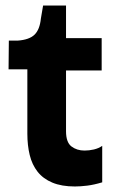

<svg xmlns="http://www.w3.org/2000/svg" viewBox="-20 -663 419 695"><path d="M251 12Q203 12 169.5 -2Q136 -16 116 -41.5Q96 -67 87.5 -102Q79 -137 79 -179V-412H11L12 -516H44Q86 -519 105 -537.5Q124 -556 128 -596L136 -643H219V-525H348V-408H219V-188Q219 -148 238.5 -133Q258 -118 286 -118Q303 -118 320 -122Q337 -126 350 -135V-3Q320 6 295.5 9Q271 12 251 12Z"/></svg>

Font: Bricolage Grotesque 28pt
Style: Bold
Weight: 700
Designer: Mathieu Triay
Foundry: Atelier Triay
Version: Version 1.000;gftools[0.9.30]